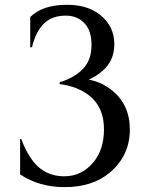

<svg xmlns="http://www.w3.org/2000/svg" viewBox="-20 -767 632 797"><path d="M247.1 9.8Q143.1 9.8 63.5 -43V-189.9H68.4Q82.5 -149.9 105.5 -114.3Q156.2 -35.2 247.1 -35.2Q318.8 -35.2 367.2 -92.8Q411.6 -145.5 411.6 -230.5Q411.6 -320.8 352.5 -368.7Q303.7 -408.2 227.5 -418V-425.3Q293.5 -445.8 328.6 -485.8Q359.9 -521.5 359.9 -580.6Q359.9 -635.3 335 -665.5Q304.7 -702.1 253.4 -702.1Q195.8 -702.1 162.6 -669.4Q127.9 -635.3 112.8 -570.8H105.5V-696.3Q156.2 -747.1 258.8 -747.1Q341.8 -747.1 394 -706.5Q454.6 -659.2 454.6 -583.5Q454.6 -513.7 403.3 -470.7Q378.4 -449.7 348.6 -436.5Q401.9 -426.3 442.9 -393.6Q519 -333.5 519 -229.5Q519 -121.1 436 -50.8Q364.7 9.8 247.1 9.8Z"/></svg>

Font: Modern Antiqua
Style: Book
Weight: 400
Designer: Wojciech Kalinowski "wmk69" (wmk69@o2.pl)
Foundry: Wojciech Kalinowski "wmk69" (wmk69@o2.pl)
Version: Version 3.1.0; 2021-05-28